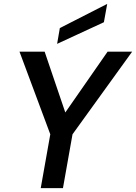

<svg xmlns="http://www.w3.org/2000/svg" viewBox="-20 -965 698 985"><path d="M189 0 238 -276 80 -700H209L315 -388L532 -700H658L352 -276L303 0ZM273 -740 287 -821 530 -945 513 -851Z"/></svg>

Font: Rethink Sans SemiBold
Style: Italic
Weight: 600
Italic angle: -10°
Designer: The Rethink Sans project authors (Hans Thiessen). DM Sans designed by Colophon Foundry.
Foundry: Rethink Communications LLC
Version: Version 1.001